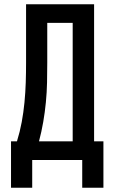

<svg xmlns="http://www.w3.org/2000/svg" viewBox="-20 -755 540 906"><path d="M368 131V0H132V131H32V-88H60Q74 -133 82.5 -179Q91 -225 95.5 -272Q100 -319 101.5 -365.5Q103 -412 103 -459V-735H424V-88H468V131ZM164 -88H323V-647H203V-459Q203 -413 202 -366Q201 -319 196.5 -272.5Q192 -226 184 -179.5Q176 -133 164 -88Z"/></svg>

Font: Zed Mono Semibold
Style: Regular
Weight: 600
Monospace: yes
Designer: Belleve Invis
Foundry: Belleve Invis
Version: Version 1.0.0; ttfautohint (v1.8.4)